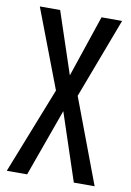

<svg xmlns="http://www.w3.org/2000/svg" viewBox="-82 -766 556 818"><g transform="rotate(10 196.0 -357.0)"><path d="M386 0H296L199 -292L94 0H6L153 -373L23 -714H111L200 -447L290 -714H379L248 -367Z"/></g></svg>

Font: Noto Sans Display Condensed
Style: Regular
Weight: 400
Width: 3
Designer: Monotype Design Team
Foundry: Monotype Imaging Inc.
Version: Version 1.900